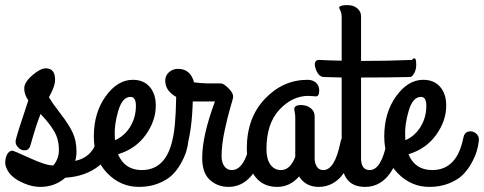

<svg xmlns="http://www.w3.org/2000/svg" viewBox="-27 -705 1898 753"><path d="M93 -137Q88 -117 72 -115.5Q56 -114 43.5 -127.5Q31 -141 35 -157Q42 -186 84 -311Q68 -335 68 -358Q68 -382 99.5 -409.5Q131 -437 153 -437Q189 -437 189 -392Q189 -379 183.5 -363.5Q178 -348 171.5 -336.5Q165 -325 165 -324Q180 -298 211.5 -257.5Q243 -217 258 -185Q273 -153 273 -110Q273 -92 268 -74Q330 -87 350 -146Q360 -173 373 -173Q385 -173 397 -158.5Q409 -144 409 -133Q409 -118 394.5 -94Q380 -70 363 -56Q310 -13 229 -8Q188 28 131 28Q101 28 69.5 15Q38 2 21 -14Q7 -27 0 -42Q-7 -57 -6.5 -69.5Q-6 -82 -2.5 -92Q1 -102 7.5 -108Q14 -114 21 -114Q27 -114 90 -85Q153 -56 182 -56Q204 -82 204 -117Q204 -159 185 -191Q166 -223 132 -258Q114 -213 93 -137Z M584 -291Q584 -231 544.5 -176Q505 -121 436 -100Q462 -38 529 -38Q626 -38 651 -164Q655 -185 671 -189Q687 -193 700.5 -182Q714 -171 712 -154Q710 -133 703.5 -111.5Q697 -90 682.5 -64Q668 -38 648 -18.5Q628 1 594 14.5Q560 28 518 28Q446 28 393.5 -26Q341 -80 341 -170Q341 -263 387.5 -327.5Q434 -392 494 -392Q536 -392 560 -364.5Q584 -337 584 -291ZM423 -173Q423 -170 423.5 -164Q424 -158 424 -155Q462 -172 484 -208.5Q506 -245 506 -290Q506 -325 485 -325Q453 -325 437 -271Q421 -217 423 -173Z M869 28Q827 28 796.5 1Q766 -26 766 -86Q766 -173 816 -307H740H729Q726 -194 704 -123Q695 -95 671 -107Q648 -118 647 -141Q647 -146 648 -151Q662 -200 664 -325Q621 -349 621 -389Q621 -409 636 -422Q651 -435 671 -435Q720 -435 734 -382Q767 -378 787 -378H839Q850 -378 870 -358Q890 -338 887 -322Q887 -319 876 -282Q865 -245 853.5 -190.5Q842 -136 842 -92Q842 -69 852.5 -53.5Q863 -38 882 -38Q932 -38 954 -146Q960 -176 978 -176Q990 -176 1001.5 -162.5Q1013 -149 1013 -135Q1013 -133 1012.5 -131Q1012 -129 1012 -128Q969 28 869 28Z M1241 -38Q1286 -38 1308 -146Q1314 -176 1332 -176Q1344 -176 1355.5 -162.5Q1367 -149 1367 -135Q1367 -132 1366 -128Q1359 -100 1348.5 -75.5Q1338 -51 1321 -26Q1304 -1 1279 13.5Q1254 28 1223 28Q1172 28 1146 -13Q1110 28 1060 28Q1003 28 972 -14.5Q941 -57 941 -123Q941 -243 1012 -317.5Q1083 -392 1179 -392Q1200 -392 1212.5 -380.5Q1225 -369 1225 -350Q1225 -327 1212 -327Q1208 -327 1198 -328Q1188 -329 1183 -329Q1119 -329 1068.5 -274.5Q1018 -220 1018 -120Q1018 -81 1033.5 -59.5Q1049 -38 1075 -38Q1111 -38 1131 -90V-244Q1131 -255 1129 -264.5Q1127 -274 1127 -276Q1127 -293 1153 -293Q1177 -293 1192 -280.5Q1207 -268 1207 -249V-84Q1207 -65 1215.5 -51.5Q1224 -38 1241 -38Z M1223 -470Q1259 -468 1313 -467V-636Q1313 -653 1308 -663Q1303 -673 1303 -674Q1303 -685 1335 -685Q1359 -685 1374 -672.5Q1389 -660 1389 -641V-466Q1497 -466 1588 -470Q1603 -486 1605 -462Q1608 -431 1593 -411Q1587 -403 1581 -403Q1501 -401 1389 -401V-84Q1389 -38 1423 -38Q1468 -38 1490 -146Q1496 -176 1514 -176Q1526 -176 1537.5 -162.5Q1549 -149 1549 -135Q1549 -132 1548 -128Q1541 -100 1530.5 -75.5Q1520 -51 1503 -26Q1486 -1 1461 13.5Q1436 28 1405 28Q1313 28 1313 -83V-401L1244 -403Q1223 -403 1212 -432.5Q1201 -462 1217 -469Q1220 -470 1223 -470Z M1723 -291Q1723 -231 1683.5 -176Q1644 -121 1575 -100Q1601 -38 1668 -38Q1765 -38 1790 -164Q1794 -185 1810 -189Q1826 -193 1839.5 -182Q1853 -171 1851 -154Q1849 -133 1842.5 -111.5Q1836 -90 1821.5 -64Q1807 -38 1787 -18.5Q1767 1 1733 14.5Q1699 28 1657 28Q1585 28 1532.5 -26Q1480 -80 1480 -170Q1480 -263 1526.5 -327.5Q1573 -392 1633 -392Q1675 -392 1699 -364.5Q1723 -337 1723 -291ZM1562 -173Q1562 -170 1562.5 -164Q1563 -158 1563 -155Q1601 -172 1623 -208.5Q1645 -245 1645 -290Q1645 -325 1624 -325Q1592 -325 1576 -271Q1560 -217 1562 -173Z"/></svg>

Font: Grand Hotel
Style: Regular
Weight: 400
Designer: Brian J. Bonislawsky & Jim Lyles for Astigmatic (AOETI)
Foundry: Astigmatic (AOETI)
Version: Version 001.000